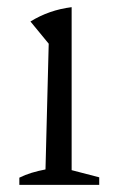

<svg xmlns="http://www.w3.org/2000/svg" viewBox="-20 -516 326 536"><path d="M34 0V-20Q50 -28 68 -33.5Q86 -39 107 -43L116 -394L65 -456Q91 -472 119.5 -482Q148 -492 180 -496V-41L257 -21V0Z"/></svg>

Font: Piazzolla Thin Light
Style: Regular
Weight: 300
Version: Version 2.005